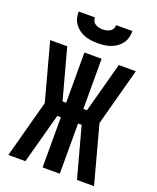

<svg xmlns="http://www.w3.org/2000/svg" viewBox="-171 -1054 942 1154"><g transform="rotate(20 300.0 -477.5)"><path d="M26 0 125 -368 26 -735H135L222 -414H245V-735H355V-414H378L465 -735H574L475 -368L574 0H465L378 -321H355V0H245V-321H222L135 0ZM300 -815Q279 -815 258 -817.5Q237 -820 217.5 -827Q198 -834 180.5 -846.5Q163 -859 150.5 -876Q138 -893 133 -913.5Q128 -934 128 -955H232Q232 -943 237.5 -932Q243 -921 253.5 -914.5Q264 -908 276 -905.5Q288 -903 300 -903Q312 -903 324 -905.5Q336 -908 346.5 -914.5Q357 -921 362.5 -932Q368 -943 368 -955H472Q472 -934 467 -913.5Q462 -893 449.5 -876Q437 -859 419.5 -846.5Q402 -834 382.5 -827Q363 -820 342 -817.5Q321 -815 300 -815Z"/></g></svg>

Font: Iosevka Custom Extended
Style: Bold
Weight: 700
Width: 7
Monospace: yes
Designer: Belleve Invis
Foundry: Belleve Invis
Version: Version 11.2.4; ttfautohint (v1.8.4)